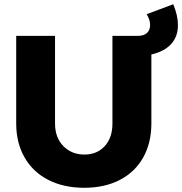

<svg xmlns="http://www.w3.org/2000/svg" viewBox="-20 -870 857 903"><path d="M816.9 -752Q816.9 -697.8 784.9 -662.8Q752.9 -627.9 691.9 -613.8V-289.1Q691.9 -198.2 653.6 -129.6Q615.2 -61 543.7 -23.9Q472.2 13.2 376 13.2Q279.8 13.2 207.3 -23.9Q134.8 -61 95.5 -129.6Q56.2 -198.2 56.2 -289.1V-701.2H238.8V-289.1Q238.8 -223.1 277.8 -183.1Q316.9 -143.1 377 -143.1Q436 -143.1 472.4 -182.6Q508.8 -222.2 508.8 -289.1V-701.2H627.9Q656.7 -701.2 671.4 -715.1Q686 -729 686 -752Q686 -776.9 669.9 -803.2L794.9 -850.1Q816.9 -796.9 816.9 -752Z"/></svg>

Font: Argentum Sans
Style: Bold
Weight: 700
Designer: Julieta Ulanovsky (Modified by Cristiano Sobral)
Foundry: Julieta Ulanovsky
Version: Version 1.000; ttfautohint (v1.5.65-e2d9)